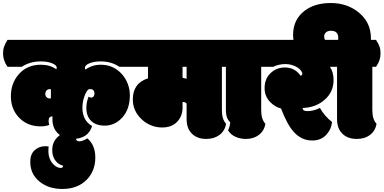

<svg xmlns="http://www.w3.org/2000/svg" viewBox="-62 -913 2531 1267"><path d="M268.1 -263.2Q272.5 -263.2 273.9 -263.7V-324.2Q272.5 -324.7 266.6 -324.7Q252.9 -324.7 244.9 -315.4Q236.8 -306.2 236.8 -293Q236.8 -279.8 245.4 -271.5Q253.9 -263.2 268.1 -263.2ZM545.9 -81.1Q519 3.9 416 3.9Q358.4 3.9 321.3 -31.7Q284.2 -67.4 284.2 -123V-145Q258.8 -145 258.8 -116.2Q258.8 -103.5 262.7 -88.9Q241.2 -79.1 206.1 -79.1Q120.1 -79.1 64.9 -135.5Q9.8 -191.9 9.8 -277.6Q9.8 -363.3 61 -421.9Q116.2 -485.8 207 -485.8Q268.6 -485.8 309.1 -456.1Q312.5 -460.9 312.5 -466.8Q312.5 -482.4 282.5 -495.1Q252.4 -507.8 207 -507.8Q136.2 -507.8 81.1 -472.2H-12.2Q-42 -513.7 -42 -560.1Q-42 -585 -34.9 -605.2Q-27.8 -625.5 -12.2 -649.9H806.2Q824.2 -622.1 830.3 -604Q836.4 -585.9 836.4 -560.1Q836.4 -514.2 806.2 -472.2H726.1Q672.4 -507.8 603 -507.8Q558.6 -507.8 528.3 -495.4Q498 -482.9 498 -464.4Q498 -458 502 -454.1Q546.4 -485.8 603 -485.8Q687.5 -485.8 743.2 -422.9Q768.1 -395 781.5 -358.6Q794.9 -322.3 794.9 -285.2Q794.9 -192.9 745.8 -138.4Q696.8 -84 628.9 -84Q571.3 -84 539.6 -115Q507.8 -146 507.8 -201.7Q507.8 -237.3 522.5 -274.9Q531.7 -269 540.8 -269Q549.8 -269 555.7 -276.6Q561.5 -284.2 561.5 -296.6Q561.5 -309.1 554.4 -316.9Q547.4 -324.7 536.6 -324.7Q525.9 -324.7 520 -322.3Q505.4 -307.6 493.7 -273.2Q481.9 -238.8 481.9 -201.7Q481.9 -118.2 545.9 -81.1Z M514.6 0Q566.9 44.4 566.9 126.5Q566.9 214.8 510.7 272.5Q450.2 334 349.6 334Q260.7 334 201.7 287.6Q137.7 237.8 137.7 154.3Q137.7 105 166.5 78.4Q195.3 51.8 237.3 51.8Q249.5 51.8 259.3 54.2Q257.3 66.4 257.3 83Q257.3 141.1 294.9 175.8Q316.4 195.3 339.4 195.3Q354 195.3 354 180.7Q316.4 169.9 297.9 138.2Q282.7 112.3 282.7 77.6Q282.7 22 322.3 -12.7Q357.9 -44.4 414.1 -44.4Q442.4 -44.4 472.2 -33.2L439 -2.9Q439 19.5 461.2 19.5Q483.4 19.5 514.6 0Z M1169.4 -472.2H1142.6V-399.9Q1153.8 -397.5 1169.4 -393.1ZM774.4 -560.1Q774.4 -586.9 781.7 -606.4Q789.1 -626 804.7 -649.9H1426.8Q1443.4 -624 1450 -605Q1456.5 -585.9 1456.5 -560.1Q1456.5 -513.7 1426.8 -472.2H1402.3V-188Q1402.3 -155.8 1408.7 -134.5Q1415 -113.3 1430.2 -95.2Q1420.9 -48.3 1385.7 -22.2Q1350.6 3.9 1297.9 3.9Q1245.1 3.9 1210.4 -25.4Q1169.4 -60.1 1169.4 -127V-229Q1163.6 -235.8 1158.4 -238Q1153.3 -240.2 1142.6 -240.2V-200.2Q1142.6 -147.5 1107.2 -109.6Q1071.8 -71.8 1007.3 -71.8Q969.7 -71.8 935.1 -85.7Q900.4 -99.6 873.5 -125Q814.5 -180.2 814.5 -256.8Q814.5 -364.7 914.6 -396V-472.2H804.7Q774.4 -514.2 774.4 -560.1Z M1661.6 -188Q1661.6 -155.8 1668 -134.5Q1674.3 -113.3 1689.5 -95.2Q1680.7 -48.8 1646 -22.5Q1611.3 3.9 1560.5 3.9Q1523.4 3.9 1491.7 -10.5Q1460 -24.9 1442.9 -52.7Q1454.6 -76.2 1457.5 -105.5Q1444.3 -118.7 1439 -130.4Q1428.7 -152.3 1428.7 -189.5V-472.2H1403.8Q1374 -513.7 1374 -560.1Q1374 -585 1381.1 -605.2Q1388.2 -625.5 1403.8 -649.9H1686Q1702.6 -624 1709.2 -605Q1715.8 -585.9 1715.8 -560.1Q1715.8 -513.7 1686 -472.2H1661.6Z M1998.5 14.2Q1927.7 14.2 1877 -42Q1833.5 -89.8 1792.5 -196.8Q1752.4 -207.5 1721.7 -238.8Q1684.1 -277.3 1684.1 -331.1Q1684.1 -396.5 1728 -434.6Q1765.6 -467.8 1818.4 -467.8Q1853 -467.8 1879.4 -452.6Q1905.8 -437.5 1921.4 -413.1Q1933.1 -416.5 1933.1 -426.3Q1933.1 -436 1924.3 -447.3Q1915.5 -458.5 1900.9 -467.8Q1865.2 -490.2 1821.5 -490.2Q1777.8 -490.2 1740.7 -472.2H1669.4Q1639.6 -513.7 1639.6 -560.1Q1639.6 -585 1646.7 -605.2Q1653.8 -625.5 1669.4 -649.9H2162.1Q2191.4 -605 2191.4 -559.6Q2191.4 -514.2 2161.1 -472.2H2115.2Q2139.2 -436.5 2139.2 -384.8Q2139.2 -306.6 2080.8 -255.1Q2022.5 -203.6 1935.1 -200.2Q1935.1 -179.7 1965.8 -179.7Q1988.3 -179.7 2011 -185.8Q2033.7 -191.9 2048.8 -201.2Q2064 -173.8 2085.7 -148.9Q2107.4 -124 2129.4 -107.9Q2123.5 -57.1 2089.1 -21.5Q2054.7 14.2 1998.5 14.2Z M2083.5 -649.9H2169.4Q2170.4 -657.7 2170.4 -662.1Q2170.4 -710 2122.1 -710Q2100.1 -710 2088.6 -699Q2077.1 -688 2077.1 -672.9Q2077.1 -657.7 2083.5 -649.9ZM2162.1 -472.2H2039.1Q1963.4 -495.6 1917.7 -554Q1872.1 -612.3 1872.1 -682.1Q1872.1 -782.2 1945.3 -839.8Q2013.2 -893.1 2120.4 -893.1Q2227.5 -893.1 2303.7 -832Q2385.7 -766.1 2385.7 -661.1V-649.9H2419.4Q2436 -624 2442.6 -605Q2449.2 -585.9 2449.2 -560.1Q2449.2 -513.7 2419.4 -472.2H2395V-188Q2395 -155.8 2401.4 -134.5Q2407.7 -113.3 2422.9 -95.2Q2414.1 -48.8 2379.4 -22.5Q2344.7 3.9 2291.3 3.9Q2237.8 3.9 2203.1 -25.4Q2162.1 -60.1 2162.1 -127Z"/></svg>

Font: Modak
Style: Regular
Weight: 400
Version: Version 1.036;PS Version 1.000;hotconv 1.0.79;makeotf.lib2.5